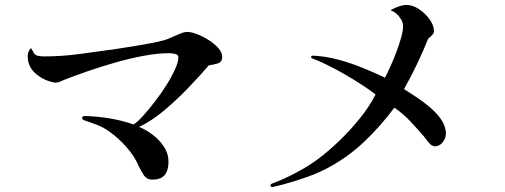

<svg xmlns="http://www.w3.org/2000/svg" viewBox="-20 -749 2040 776"><path d="M878 -519Q878 -498 859.5 -492.5Q841 -487 824 -485Q788 -443 741.5 -394.5Q695 -346 644 -303Q593 -260 542 -236Q570 -225 597.5 -204Q625 -183 643 -155.5Q661 -128 661 -95Q661 -60 645.5 -41.5Q630 -23 595 -23Q573 -23 561 -41.5Q549 -60 541 -77Q524 -117 492 -153.5Q460 -190 425 -215Q401 -233 374 -243.5Q347 -254 320 -263Q310 -267 312 -274Q314 -281 324 -280Q373 -279 423.5 -270.5Q474 -262 520 -246Q536 -256 558.5 -281Q581 -306 606 -338.5Q631 -371 652.5 -405Q674 -439 687.5 -469Q701 -499 701 -517Q701 -529 686 -531.5Q671 -534 663 -534Q617 -534 561 -523.5Q505 -513 447 -496.5Q389 -480 335.5 -461.5Q282 -443 241 -427Q232 -423 222.5 -419Q213 -415 203 -415Q198 -415 192 -417Q153 -426 122.5 -453Q92 -480 92 -523Q92 -538 102 -551Q105 -556 108 -551Q110 -547 112.5 -542.5Q115 -538 117 -534Q124 -525 135.5 -523Q147 -521 157 -521Q231 -521 303.5 -531Q376 -541 449 -551Q498 -559 546 -566.5Q594 -574 642 -586Q656 -590 673.5 -598Q691 -606 708 -613Q725 -620 737 -620Q753 -620 776.5 -611Q800 -602 823.5 -587Q847 -572 862.5 -554.5Q878 -537 878 -519Z M1782 -216Q1784 -196 1772.5 -178.5Q1761 -161 1743.5 -158Q1726 -155 1710 -176Q1705 -183 1701.5 -187Q1698 -191 1693 -198Q1667 -228 1639 -258Q1611 -288 1574 -314Q1518 -239 1455 -179Q1392 -119 1319 -78Q1275 -53 1225 -35Q1175 -17 1119 -2Q1115 -1 1104 1.5Q1093 4 1086 6Q1075 9 1073.5 2Q1072 -5 1082 -8Q1126 -24 1177.5 -51.5Q1229 -79 1265 -106Q1308 -138 1352.5 -181Q1397 -224 1435.5 -272Q1474 -320 1498 -367Q1475 -385 1443 -406Q1411 -427 1374.5 -448Q1338 -469 1303.5 -486Q1269 -503 1242 -513Q1236 -515 1237.5 -519.5Q1239 -524 1246 -524Q1269 -523 1295.5 -519Q1322 -515 1351 -507Q1399 -494 1449 -473.5Q1499 -453 1536 -435Q1545 -452 1557.5 -479.5Q1570 -507 1581.5 -537.5Q1593 -568 1601 -596Q1609 -624 1609 -642Q1609 -658 1601 -671Q1593 -684 1582 -694Q1578 -697 1574 -700Q1570 -703 1563 -705Q1561 -706 1560.5 -707.5Q1560 -709 1562 -710Q1575 -717 1592 -723Q1609 -729 1624 -729Q1648 -729 1673.5 -712Q1699 -695 1716.5 -670.5Q1734 -646 1734 -622Q1734 -614 1725 -605.5Q1716 -597 1710 -592Q1691 -543 1665 -489Q1639 -435 1613 -389Q1636 -374 1663.5 -356Q1691 -338 1717 -316Q1743 -294 1761 -269Q1779 -244 1782 -216Z"/></svg>

Font: Kaisei Tokumin
Style: Regular
Weight: 400
Designer: Font-Kai, 金井和夫
Foundry: KAZUO KANAI
Version: Version 5.003